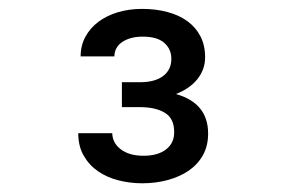

<svg xmlns="http://www.w3.org/2000/svg" viewBox="-20 -736 640 436"><path d="M256.8 -549.3H297.9Q332 -549.3 350.6 -563.5Q369.1 -577.6 369.1 -602.5Q369.1 -624.5 353 -638.7Q336.9 -652.8 304.2 -652.8Q276.4 -652.8 258.3 -641.1Q240.2 -629.4 239.7 -607.9H163.1Q163.1 -632.8 174.1 -652.8Q185.1 -672.9 203.9 -686.8Q222.7 -700.7 248 -708.3Q273.4 -715.8 302.7 -715.8Q334 -715.8 360.4 -708.7Q386.7 -701.7 405.8 -687.7Q424.8 -673.8 435.3 -653.3Q445.8 -632.8 445.8 -606Q445.8 -578.6 428.5 -556.6Q411.1 -534.7 379.4 -522.5Q452.6 -502 452.6 -432.6Q452.6 -405.3 441.2 -384.3Q429.7 -363.3 409.4 -349.1Q389.2 -335 361.8 -327.4Q334.5 -319.8 303.2 -319.8Q275.4 -319.8 249.3 -326.4Q223.1 -333 202.9 -346.9Q182.6 -360.8 170.2 -382.3Q157.7 -403.8 157.7 -433.6H234.9Q235.4 -411.1 254.6 -396.7Q273.9 -382.3 305.7 -382.3Q338.9 -382.3 357.4 -397Q376 -411.6 375.5 -436.5Q375.5 -467.3 354.2 -480Q333 -492.7 297.9 -492.7H256.8Z"/></svg>

Font: Roboto Mono
Style: Regular
Weight: 400
Designer: Google
Version: Version 2.000985; 2015; ttfautohint (v1.3)